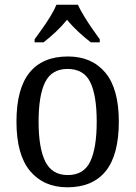

<svg xmlns="http://www.w3.org/2000/svg" viewBox="-20 -786 576 816"><path d="M266 10Q166 10 108 -59Q50 -128 50 -269Q50 -409 105.5 -477.5Q161 -546 269 -546Q370 -546 427.5 -477.5Q485 -409 485 -269Q485 -128 429.5 -59Q374 10 266 10ZM268 -42Q336 -42 363.5 -99.5Q391 -157 391 -269Q391 -381 363.5 -437Q336 -493 267 -493Q200 -493 172 -437Q144 -381 144 -269Q144 -157 172.5 -99.5Q201 -42 268 -42ZM127 -619Q141 -638 159.5 -664Q178 -690 194.5 -717Q211 -744 220 -766H311Q321 -744 337.5 -717Q354 -690 372 -664Q390 -638 404 -619V-606H366Q340 -626 313 -651Q286 -676 265 -702Q244 -676 217.5 -651Q191 -626 165 -606H127Z"/></svg>

Font: Noto Serif Hebrew SemiCondensed
Style: Regular
Weight: 400
Width: 4
Designer: Monotype Design Team
Foundry: Monotype Imaging Inc.
Version: Version 2.004; ttfautohint (v1.8.4.7-5d5b)